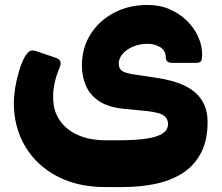

<svg xmlns="http://www.w3.org/2000/svg" viewBox="-20 -563 896 776"><path d="M404 193Q294 193 211 149.5Q128 106 82 29Q36 -48 36 -147Q36 -175 41.5 -209Q47 -243 57 -276Q67 -309 80 -333Q89 -348 99 -355.5Q109 -363 130 -355L198 -332Q218 -326 223 -317Q228 -308 221 -290Q207 -257 200.5 -226.5Q194 -196 195 -167Q195 -115 221.5 -76.5Q248 -38 295.5 -17Q343 4 408 4H457Q529 4 573.5 -3Q618 -10 638.5 -24.5Q659 -39 659 -61Q659 -79 648.5 -90Q638 -101 619.5 -106Q601 -111 575 -114L483 -123Q419 -129 381.5 -153.5Q344 -178 327.5 -216Q311 -254 311 -299Q311 -368 345 -423Q379 -478 439 -510.5Q499 -543 577 -543Q626 -543 666 -525.5Q706 -508 735.5 -479Q765 -450 781 -414.5Q797 -379 797 -342Q797 -325 793 -317Q789 -309 773 -309H675Q650 -309 650 -332Q649 -360 626.5 -373Q604 -386 578 -386Q544 -386 517.5 -374.5Q491 -363 475.5 -345Q460 -327 460 -306Q460 -285 474 -276Q488 -267 523 -262L609 -249Q680 -239 726.5 -216.5Q773 -194 796 -157.5Q819 -121 819 -70Q819 6 791 57.5Q763 109 715.5 138.5Q668 168 606.5 180.5Q545 193 476 193Z"/></svg>

Font: Rubik ExtraBold
Style: Italic
Weight: 800
Italic angle: -12°
Designer: Hubert and Fischer
Foundry: Hubert and Fischer
Version: Version 2.300;gftools[0.9.30]